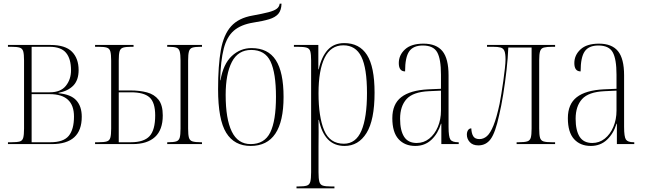

<svg xmlns="http://www.w3.org/2000/svg" viewBox="-20 -779 3491 1038"><path d="M23 0V-10H42Q72 -10 86.5 -14Q101 -18 105.5 -34Q110 -50 110 -84V-452Q110 -486 105.5 -501.5Q101 -517 86.5 -521.5Q72 -526 42 -526H23V-536H252Q333 -536 369 -499.5Q405 -463 405 -400Q405 -346 376.5 -316.5Q348 -287 296 -277V-275Q363 -269 392.5 -236.5Q422 -204 422 -148Q422 0 260 0ZM249 -280Q308 -280 336 -315Q364 -350 364 -399Q364 -461 337 -493.5Q310 -526 248 -526H151V-280ZM253 -10Q323 -10 351.5 -44.5Q380 -79 380 -149Q380 -270 249 -270H151V-10Z M494 0V-10H512Q543 -10 557.5 -14.5Q572 -19 576.5 -34.5Q581 -50 581 -84V-451Q581 -485 576.5 -501Q572 -517 557.5 -521.5Q543 -526 514 -526H494V-536H702V-526H688Q660 -526 645.5 -521.5Q631 -517 626.5 -501.5Q622 -486 622 -452V-290H685Q735 -290 774.5 -279.5Q814 -269 837 -240Q860 -211 860 -155Q860 -77 818 -38.5Q776 0 697 0ZM884 0V-10H888Q918 -10 932.5 -14.5Q947 -19 951.5 -34.5Q956 -50 956 -84V-452Q956 -485 951.5 -501Q947 -517 933 -521.5Q919 -526 891 -526H884V-536H1072V-526H1064Q1035 -526 1020.5 -521.5Q1006 -517 1001.5 -501Q997 -485 997 -452V-84Q997 -50 1001.5 -34.5Q1006 -19 1021 -14.5Q1036 -10 1066 -10H1072V0ZM688 -10Q758 -10 788.5 -43Q819 -76 819 -155Q819 -225 788.5 -252.5Q758 -280 688 -280H622V-10Z M1335 10Q1247 10 1203 -61Q1159 -132 1159 -297Q1159 -425 1174 -508.5Q1189 -592 1229.5 -637Q1270 -682 1346 -695Q1401 -705 1431.5 -713Q1462 -721 1476 -731.5Q1490 -742 1492 -759H1502Q1501 -723 1484.5 -704Q1468 -685 1435 -675Q1402 -665 1350 -657Q1282 -646 1244 -613Q1206 -580 1189.5 -515.5Q1173 -451 1170 -345H1172Q1187 -433 1233 -476Q1279 -519 1340 -519Q1429 -519 1471 -454Q1513 -389 1513 -255Q1513 10 1335 10ZM1335 0Q1410 0 1441 -63Q1472 -126 1472 -256Q1472 -384 1442.5 -446.5Q1413 -509 1338 -509Q1267 -509 1233.5 -444Q1200 -379 1200 -266Q1200 -136 1233 -68Q1266 0 1335 0Z M1583 239V229H1594Q1624 229 1638.5 224.5Q1653 220 1657.5 203.5Q1662 187 1662 152V-452Q1662 -486 1657.5 -501.5Q1653 -517 1637.5 -521.5Q1622 -526 1589 -526H1569V-536H1701V-404H1703Q1718 -472 1751.5 -509Q1785 -546 1841 -546Q1923 -546 1964 -482Q2005 -418 2005 -278Q2005 -130 1961.5 -60Q1918 10 1843 10Q1787 10 1752.5 -26Q1718 -62 1704 -131H1702Q1703 -99 1702.5 -63.5Q1702 -28 1702 12V152Q1702 187 1706.5 203.5Q1711 220 1725.5 224.5Q1740 229 1769 229H1788V239ZM1839 -2Q1904 -2 1934 -72.5Q1964 -143 1964 -276Q1964 -411 1933.5 -472.5Q1903 -534 1836 -534Q1768 -534 1735 -466.5Q1702 -399 1702 -275Q1702 -147 1732.5 -74.5Q1763 -2 1839 -2Z M2225 10Q2168 10 2134.5 -27Q2101 -64 2101 -140Q2101 -216 2149 -253.5Q2197 -291 2295 -296L2364 -299V-375Q2364 -460 2343.5 -496.5Q2323 -533 2266 -533Q2214 -533 2192 -501Q2170 -469 2170 -393Q2136 -393 2136 -438Q2136 -481 2169.5 -512Q2203 -543 2269 -543Q2339 -543 2372 -502.5Q2405 -462 2405 -372V-93Q2405 -39 2415 -24.5Q2425 -10 2457 -10H2460V0H2366V-110H2364Q2348 -57 2312.5 -23.5Q2277 10 2225 10ZM2233 -6Q2271 -6 2300.5 -29.5Q2330 -53 2347 -93Q2364 -133 2364 -181V-289L2299 -286Q2213 -282 2178 -243.5Q2143 -205 2143 -137Q2143 -74 2164.5 -40Q2186 -6 2233 -6Z M2566 7Q2536 7 2520 -10.5Q2504 -28 2504 -51Q2504 -66 2510.5 -75.5Q2517 -85 2528 -85Q2529 -58 2538.5 -42.5Q2548 -27 2572 -27Q2594 -27 2612.5 -43Q2631 -59 2648 -101Q2665 -143 2681 -218Q2685 -239 2690.5 -272Q2696 -305 2701 -341Q2706 -377 2709.5 -408.5Q2713 -440 2713 -458Q2713 -489 2707 -503.5Q2701 -518 2686.5 -522Q2672 -526 2646 -526H2613V-536H2981V-526H2966Q2936 -526 2920.5 -522Q2905 -518 2900 -502.5Q2895 -487 2895 -454V-84Q2895 -50 2899.5 -34.5Q2904 -19 2918.5 -14.5Q2933 -10 2963 -10H2981V0H2773V-10H2784Q2815 -10 2830 -14.5Q2845 -19 2849.5 -34.5Q2854 -50 2854 -84V-522H2728Q2726 -467 2718.5 -400.5Q2711 -334 2700.5 -269Q2690 -204 2678 -154Q2658 -62 2633 -27.5Q2608 7 2566 7Z M3174 10Q3117 10 3083.5 -27Q3050 -64 3050 -140Q3050 -216 3098 -253.5Q3146 -291 3244 -296L3313 -299V-375Q3313 -460 3292.5 -496.5Q3272 -533 3215 -533Q3163 -533 3141 -501Q3119 -469 3119 -393Q3085 -393 3085 -438Q3085 -481 3118.5 -512Q3152 -543 3218 -543Q3288 -543 3321 -502.5Q3354 -462 3354 -372V-93Q3354 -39 3364 -24.5Q3374 -10 3406 -10H3409V0H3315V-110H3313Q3297 -57 3261.5 -23.5Q3226 10 3174 10ZM3182 -6Q3220 -6 3249.5 -29.5Q3279 -53 3296 -93Q3313 -133 3313 -181V-289L3248 -286Q3162 -282 3127 -243.5Q3092 -205 3092 -137Q3092 -74 3113.5 -40Q3135 -6 3182 -6Z"/></svg>

Font: Noto Serif Display Condensed ExtraLight
Style: Regular
Weight: 200
Width: 3
Designer: Monotype Design Team
Foundry: Monotype Imaging Inc.
Version: Version 2.009